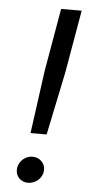

<svg xmlns="http://www.w3.org/2000/svg" viewBox="-52 -732 373 772"><g transform="rotate(5 134.5 -346.0)"><path d="M119 -447 163 -700H246L202 -447L149 -192H84ZM42 -39Q42 -56 50.5 -69.5Q59 -83 72.5 -90.5Q86 -98 101 -98Q122 -98 136.5 -84Q151 -70 151 -50Q151 -34 142.5 -20.5Q134 -7 120 0.5Q106 8 91 8Q70 8 56 -5.5Q42 -19 42 -39Z"/></g></svg>

Font: Fixel Italic Variable Display Thin
Style: Italic
Weight: 100
Italic angle: -10°
Designer: AlfaBravo + MacPaw
Foundry: Kyrylo Tkachov, Marchela Mozhyna, Serhii Makarenko, Maria Weinstein, Zakhar Kryvoshyya
Version: Version 1.210;Glyphs 3.2 (3217)